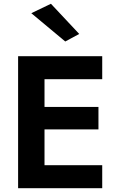

<svg xmlns="http://www.w3.org/2000/svg" viewBox="-20 -998 627 1018"><path d="M216 -312V-122H522V0H76V-700H522V-578H216V-431H502V-312ZM146 -928 250 -978 400 -818 326 -778Z"/></svg>

Font: Renner*
Style: Semi
Weight: 600
Version: Version 003.000 ; ttfautohint (v0.97) -l 8 -r 50 -G 200 -x 1